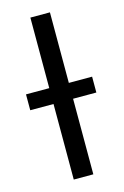

<svg xmlns="http://www.w3.org/2000/svg" viewBox="-113 -780 538 833"><g transform="rotate(-15 155.5 -364.0)"><path d="M199.2 0H111.3V-727.5H199.2ZM6.8 -410.6H303.7V-339.4H6.8Z"/></g></svg>

Font: Intratopia Thin
Style: Regular
Weight: 100
Designer: Rasmus Andersson
Foundry: rsms
Version: Version 3.000;Glyphs 3.2.3 (3260)